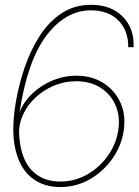

<svg xmlns="http://www.w3.org/2000/svg" viewBox="-20 -755 565 783"><path d="M224.6 7.8Q156.7 7.8 109.4 -29.8Q62 -67.4 43.5 -143.1Q24.9 -218.8 43.5 -332.5Q55.7 -406.2 79.8 -477.8Q104 -549.3 141.4 -607.7Q178.7 -666 231 -700.7Q283.2 -735.4 352.1 -735.4Q432.1 -735.4 480 -687.7Q527.8 -640.1 524.9 -562.5H502.9Q503.9 -629.9 462.9 -671.4Q421.9 -712.9 351.1 -712.9Q248 -712.9 169.9 -610.6Q91.8 -508.3 59.6 -296.4L60.1 -297.9Q76.7 -340.3 112.1 -373.8Q147.5 -407.2 194.3 -426.8Q241.2 -446.3 292 -446.3Q354.5 -446.3 401.6 -416.5Q448.7 -386.7 471.7 -335.2Q494.6 -283.7 483.9 -218.3Q474.1 -158.2 437.5 -106.7Q400.9 -55.2 345.9 -23.7Q291 7.8 224.6 7.8ZM225.6 -14.6Q284.2 -14.6 334.2 -42.7Q384.3 -70.8 418.5 -117.9Q452.6 -165 461.9 -221.2Q471.2 -278.3 451.7 -324.2Q432.1 -370.1 390.4 -397Q348.6 -423.8 291 -423.8Q244.1 -423.8 201.4 -406.2Q158.7 -388.7 125.7 -358.2Q92.8 -327.6 74.5 -288.6Q56.2 -249.5 58.1 -206.5Q63.5 -110.8 107.4 -62.7Q151.4 -14.6 225.6 -14.6Z"/></svg>

Font: Inter Display Thin
Style: Italic
Weight: 100
Italic angle: -9.39999°
Designer: Rasmus Andersson
Foundry: rsms
Version: Version 4.000;git-a52131595